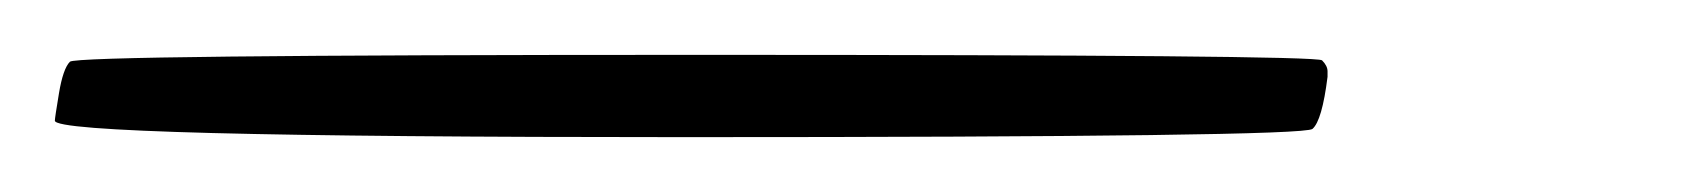

<svg xmlns="http://www.w3.org/2000/svg" viewBox="-39 68 621 70"><path d="M210 118Q-19 118 -19 112Q-19 111 -17.5 102Q-16 93 -13.5 90.5Q-11 88 215 88Q441 88 443 90Q445 92 445 94V96Q443 112 439.5 115Q436 118 210 118Z"/></svg>

Font: YamahaIndonesia935. App Thin
Style: Italic
Weight: 100
Italic angle: -10°
Designer: Dalton Maag Ltd
Foundry: Dalton Maag Ltd
Version: Version 1.002; January 01, 2024; Regular/Italic